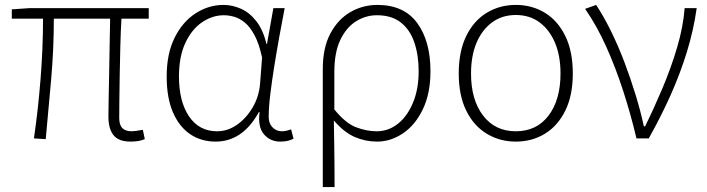

<svg xmlns="http://www.w3.org/2000/svg" viewBox="-20 -563 2877 781"><path d="M511 13Q480 13 460.5 2.5Q441 -8 431 -31Q421 -54 421 -89Q421 -115 422 -161.5Q423 -208 424 -264.5Q425 -321 426 -379Q427 -437 428 -487H199Q199 -365 188 -239Q177 -113 166 3L118 0Q135 -116 145 -242Q155 -368 155 -487H28V-525L101 -530H585V-487H474Q471 -435 469.5 -376Q468 -317 467 -259.5Q466 -202 465.5 -155.5Q465 -109 465 -83Q465 -55 477.5 -42Q490 -29 516 -29Q528 -29 561 -35L569 3Q557 8 543 10.5Q529 13 511 13Z M857 13Q799 13 754.5 -16.5Q710 -46 684 -105Q658 -164 658 -252Q658 -345 690.5 -410Q723 -475 776 -509Q829 -543 889 -543Q925 -543 960 -527.5Q995 -512 1022.5 -477Q1050 -442 1064 -384H1066L1092 -530H1138Q1127 -474 1116 -413Q1105 -352 1095.5 -292.5Q1086 -233 1079.5 -180Q1073 -127 1073 -87Q1073 -61 1088.5 -45Q1104 -29 1127 -29Q1136 -29 1146.5 -31.5Q1157 -34 1164 -37L1174 1Q1165 6 1152 9.5Q1139 13 1120 13Q1079 13 1053.5 -17Q1028 -47 1036 -107H1033Q967 13 857 13ZM863 -29Q906 -29 944 -55.5Q982 -82 1008 -126.5Q1034 -171 1038 -224L1046 -329Q1034 -385 1015.5 -419.5Q997 -454 975.5 -471.5Q954 -489 932 -495Q910 -501 891 -501Q844 -501 802 -472.5Q760 -444 734 -388.5Q708 -333 708 -252Q708 -150 749 -89.5Q790 -29 863 -29Z M1293 198V-282Q1293 -369 1324 -427Q1355 -485 1405.5 -514Q1456 -543 1515 -543Q1623 -543 1677 -469.5Q1731 -396 1731 -273Q1731 -183 1700 -118.5Q1669 -54 1619 -20.5Q1569 13 1514 13Q1466 13 1422.5 -6Q1379 -25 1338 -73Q1339 -21 1339.5 20.5Q1340 62 1340.5 104Q1341 146 1341 198ZM1512 -29Q1560 -29 1598.5 -59.5Q1637 -90 1660 -145.5Q1683 -201 1683 -273Q1683 -338 1665.5 -390Q1648 -442 1610.5 -471.5Q1573 -501 1513 -501Q1468 -501 1428.5 -476.5Q1389 -452 1364.5 -401Q1340 -350 1340 -270V-118Q1385 -62 1428 -45.5Q1471 -29 1512 -29Z M2078 13Q2013 13 1960 -19Q1907 -51 1876.5 -113Q1846 -175 1846 -264Q1846 -354 1876.5 -416.5Q1907 -479 1960 -511Q2013 -543 2078 -543Q2144 -543 2196.5 -511Q2249 -479 2279.5 -416.5Q2310 -354 2310 -264Q2310 -175 2279.5 -113Q2249 -51 2196.5 -19Q2144 13 2078 13ZM2078 -29Q2163 -29 2211.5 -93Q2260 -157 2260 -264Q2260 -335 2238 -388Q2216 -441 2175.5 -471.5Q2135 -502 2078 -502Q2022 -502 1981 -471.5Q1940 -441 1918 -388Q1896 -335 1896 -264Q1896 -157 1945 -93Q1994 -29 2078 -29Z M2569 0Q2546 -97 2515.5 -191.5Q2485 -286 2446.5 -372Q2408 -458 2360 -527L2405 -543Q2436 -496 2465.5 -436Q2495 -376 2520 -310Q2545 -244 2565.5 -177Q2586 -110 2599 -49H2604Q2640 -122 2674.5 -203.5Q2709 -285 2734 -369Q2759 -453 2765 -530H2814Q2801 -439 2774 -351.5Q2747 -264 2708.5 -177.5Q2670 -91 2619 0Z"/></svg>

Font: Noto Sans JP ExtraLight
Style: Regular
Weight: 250
Designer: Ryoko NISHIZUKA  (kana, bopomofo & ideographs); Paul D. Hunt (Latin, Greek & Cyrillic); Sandoll Communications , Soo-you
Foundry: Adobe
Version: Version 2.004-H2;hotconv 1.0.118;makeotfexe 2.5.65603